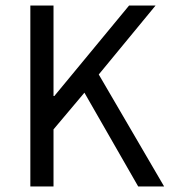

<svg xmlns="http://www.w3.org/2000/svg" viewBox="-20 -676 619 696"><path d="M90 0H174V-207L286 -340L481 0H575L338 -406L544 -656H448L177 -328H174V-656H90Z"/></svg>

Font: DAIFUKU Sans
Style: Regular
Weight: 400
Designer: Original font ‘Source Han Sans JP’ : Paul D. Hunt
Foundry: Daifuku
Version: Version 1.000